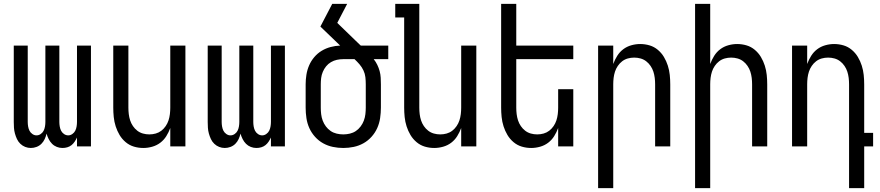

<svg xmlns="http://www.w3.org/2000/svg" viewBox="-20 -755 4540 990"><path d="M139 8Q124 8 110 2.5Q96 -3 85 -13.5Q74 -24 67.5 -38Q61 -52 57 -66.5Q53 -81 52 -96Q51 -111 51 -126V-520H123V-126Q123 -115 125 -103Q127 -91 132 -81Q137 -71 147 -64Q157 -57 168 -57Q180 -57 190 -64Q200 -71 205 -81Q210 -91 212 -103Q214 -115 214 -126V-520H286V-126Q286 -115 288 -103Q290 -91 295 -81Q300 -71 310 -64Q320 -57 332 -57Q343 -57 353 -64Q363 -71 368 -81Q373 -91 375 -103Q377 -115 377 -126V-520H449V0H377V-46Q372 -35 365 -24.5Q358 -14 348.5 -6.5Q339 1 327 4.5Q315 8 302 8Q287 8 273 2.5Q259 -3 248.5 -13.5Q238 -24 231 -38Q224 -52 220 -66Q217 -52 210.5 -38Q204 -24 193.5 -13.5Q183 -3 168.5 2.5Q154 8 139 8Z M719 8Q694 8 670.5 1Q647 -6 628 -22Q609 -38 596.5 -59Q584 -80 576.5 -103.5Q569 -127 566.5 -151.5Q564 -176 564 -200V-520H642V-200Q642 -183 644 -166.5Q646 -150 651 -134.5Q656 -119 665.5 -105Q675 -91 688 -81Q701 -71 717 -66.5Q733 -62 750 -62Q767 -62 783 -66.5Q799 -71 812 -81Q825 -91 834.5 -105Q844 -119 849 -134.5Q854 -150 856 -166.5Q858 -183 858 -200V-520H936V0H858V-95Q850 -73 837.5 -53Q825 -33 806.5 -19Q788 -5 765 1.5Q742 8 719 8Z M1139 8Q1124 8 1110 2.5Q1096 -3 1085 -13.5Q1074 -24 1067.5 -38Q1061 -52 1057 -66.5Q1053 -81 1052 -96Q1051 -111 1051 -126V-520H1123V-126Q1123 -115 1125 -103Q1127 -91 1132 -81Q1137 -71 1147 -64Q1157 -57 1168 -57Q1180 -57 1190 -64Q1200 -71 1205 -81Q1210 -91 1212 -103Q1214 -115 1214 -126V-520H1286V-126Q1286 -115 1288 -103Q1290 -91 1295 -81Q1300 -71 1310 -64Q1320 -57 1332 -57Q1343 -57 1353 -64Q1363 -71 1368 -81Q1373 -91 1375 -103Q1377 -115 1377 -126V-520H1449V0H1377V-46Q1372 -35 1365 -24.5Q1358 -14 1348.5 -6.5Q1339 1 1327 4.5Q1315 8 1302 8Q1287 8 1273 2.5Q1259 -3 1248.5 -13.5Q1238 -24 1231 -38Q1224 -52 1220 -66Q1217 -52 1210.5 -38Q1204 -24 1193.5 -13.5Q1183 -3 1168.5 2.5Q1154 8 1139 8Z M1750 8Q1723 8 1696.5 2.5Q1670 -3 1646.5 -16Q1623 -29 1604.5 -49.5Q1586 -70 1575 -94.5Q1564 -119 1560 -146Q1556 -173 1556 -200V-320Q1556 -345 1560 -370Q1564 -395 1574 -418Q1584 -441 1600.5 -460.5Q1617 -480 1638.5 -493Q1660 -506 1684.5 -512.5Q1709 -519 1734 -520L1632 -618L1693 -735H1770L1719 -637L1814 -545Q1820 -539 1826 -533.5Q1832 -528 1838 -522L1839 -521Q1840 -521 1840 -520.5Q1840 -520 1841 -520H1982V-450H1907Q1918 -436 1925.5 -420.5Q1933 -405 1937.5 -388.5Q1942 -372 1943 -354.5Q1944 -337 1944 -320V-200Q1944 -173 1940 -146Q1936 -119 1925 -94.5Q1914 -70 1895.5 -49.5Q1877 -29 1853.5 -16Q1830 -3 1803.5 2.5Q1777 8 1750 8ZM1750 -62Q1767 -62 1784 -66Q1801 -70 1815 -79.5Q1829 -89 1839.5 -103Q1850 -117 1856 -133Q1862 -149 1864 -166Q1866 -183 1866 -200V-320Q1866 -339 1864 -357Q1862 -375 1854 -392Q1846 -409 1834 -423Q1822 -437 1808 -450H1750Q1733 -450 1717 -446.5Q1701 -443 1686.5 -434.5Q1672 -426 1661.5 -413Q1651 -400 1644.5 -384.5Q1638 -369 1636 -353Q1634 -337 1634 -320V-200Q1634 -183 1636 -166Q1638 -149 1644 -133Q1650 -117 1660.5 -103Q1671 -89 1685 -79.5Q1699 -70 1716 -66Q1733 -62 1750 -62Z M2219 8Q2194 8 2170.5 1Q2147 -6 2128 -22Q2109 -38 2096.5 -59Q2084 -80 2076.5 -103.5Q2069 -127 2066.5 -151.5Q2064 -176 2064 -200V-665H2018V-735H2142V-200Q2142 -183 2144 -166.5Q2146 -150 2151 -134.5Q2156 -119 2165.5 -105Q2175 -91 2188 -81Q2201 -71 2217 -66.5Q2233 -62 2250 -62Q2267 -62 2283 -66.5Q2299 -71 2312 -81Q2325 -91 2334.5 -105Q2344 -119 2349 -134.5Q2354 -150 2356 -166.5Q2358 -183 2358 -200V-520H2436V0H2358V-95Q2350 -73 2337.5 -53Q2325 -33 2306.5 -19Q2288 -5 2265 1.5Q2242 8 2219 8Z M2719 8Q2694 8 2670.5 1Q2647 -6 2628 -22Q2609 -38 2596.5 -59Q2584 -80 2576.5 -103.5Q2569 -127 2566.5 -151.5Q2564 -176 2564 -200V-735H2642V-520H2936V-450H2642V-200Q2642 -183 2644 -166.5Q2646 -150 2651 -134.5Q2656 -119 2665.5 -105Q2675 -91 2688 -81Q2701 -71 2717 -66.5Q2733 -62 2750 -62Q2767 -62 2783 -66.5Q2799 -71 2812 -81Q2825 -91 2834.5 -105Q2844 -119 2849 -134.5Q2854 -150 2856 -166.5Q2858 -183 2858 -200V-295H2936V0H2858V-95Q2850 -73 2837.5 -53Q2825 -33 2806.5 -19Q2788 -5 2765 1.5Q2742 8 2719 8Z M3064 215V-520H3142V-425Q3150 -447 3162.5 -467Q3175 -487 3193.5 -501Q3212 -515 3235 -521.5Q3258 -528 3281 -528Q3306 -528 3329.5 -521Q3353 -514 3372 -498Q3391 -482 3403.5 -461Q3416 -440 3423.5 -416.5Q3431 -393 3433.5 -368.5Q3436 -344 3436 -320V0H3358V-320Q3358 -337 3356 -353.5Q3354 -370 3349 -385.5Q3344 -401 3334.5 -415Q3325 -429 3312 -439Q3299 -449 3283 -453.5Q3267 -458 3250 -458Q3233 -458 3217 -453.5Q3201 -449 3188 -439Q3175 -429 3165.5 -415Q3156 -401 3151 -385.5Q3146 -370 3144 -353.5Q3142 -337 3142 -320V215Z M3564 215V-735H3642V-425Q3650 -447 3662.5 -467Q3675 -487 3693.5 -501Q3712 -515 3735 -521.5Q3758 -528 3781 -528Q3806 -528 3829.5 -521Q3853 -514 3872 -498Q3891 -482 3903.5 -461Q3916 -440 3923.5 -416.5Q3931 -393 3933.5 -368.5Q3936 -344 3936 -320V0H3858V-320Q3858 -337 3856 -353.5Q3854 -370 3849 -385.5Q3844 -401 3834.5 -415Q3825 -429 3812 -439Q3799 -449 3783 -453.5Q3767 -458 3750 -458Q3733 -458 3717 -453.5Q3701 -449 3688 -439Q3675 -429 3665.5 -415Q3656 -401 3651 -385.5Q3646 -370 3644 -353.5Q3642 -337 3642 -320V215Z M4358 215V-320Q4358 -337 4356 -353.5Q4354 -370 4349 -385.5Q4344 -401 4334.5 -415Q4325 -429 4312 -439Q4299 -449 4283 -453.5Q4267 -458 4250 -458Q4233 -458 4217 -453.5Q4201 -449 4188 -439Q4175 -429 4165.5 -415Q4156 -401 4151 -385.5Q4146 -370 4144 -353.5Q4142 -337 4142 -320V0H4064V-520H4142V-425Q4150 -447 4162.5 -467Q4175 -487 4193.5 -501Q4212 -515 4235 -521.5Q4258 -528 4281 -528Q4306 -528 4329.5 -521Q4353 -514 4372 -498Q4391 -482 4403.5 -461Q4416 -440 4423.5 -416.5Q4431 -393 4433.5 -368.5Q4436 -344 4436 -320V-70H4482V0H4436V215Z"/></svg>

Font: Iosevka Fixed
Style: Regular
Weight: 400
Monospace: yes
Designer: Belleve Invis
Foundry: Belleve Invis
Version: Version 33.2.4